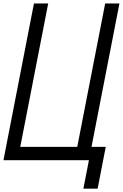

<svg xmlns="http://www.w3.org/2000/svg" viewBox="-28 -937 718 1123"><path d="M-7.8 0 170.6 -916.7H253.9L90.5 -78.1H423.8L587.2 -916.7H670.6L507.2 -78.1H590.5L543 166.7H459.6L492.2 0Z"/></svg>

Font: Monoid
Style: Italic
Weight: 400
Width: 4
Italic angle: -11°
Monospace: yes
Version: Version 0.61